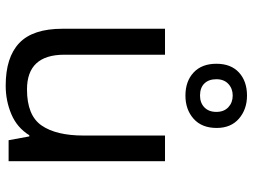

<svg xmlns="http://www.w3.org/2000/svg" viewBox="-124 -732 867 658"><g transform="rotate(90 309.0 -403.5)"><path d="M533 -536V0H461L448 -71H444Q418 -29 372 -9.5Q326 10 274 10Q177 10 128 -36.5Q79 -83 79 -185V-536H168V-191Q168 -63 287 -63Q376 -63 410.5 -113Q445 -163 445 -257V-536ZM308 -606Q259 -606 229 -634Q199 -662 199 -712Q199 -762 229 -789.5Q259 -817 308 -817Q355 -817 387 -789.5Q419 -762 419 -713Q419 -662 387.5 -634Q356 -606 308 -606ZM308 -656Q333 -656 348.5 -671Q364 -686 364 -712Q364 -738 348 -753Q332 -768 308 -768Q284 -768 268 -753Q252 -738 252 -712Q252 -686 266.5 -671Q281 -656 308 -656Z"/></g></svg>

Font: Noto Sans Tirhuta
Style: Regular
Weight: 400
Designer: Monotype Design Team
Foundry: Monotype Imaging Inc.
Version: Version 2.003; ttfautohint (v1.8.4.7-5d5b)